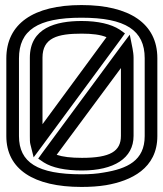

<svg xmlns="http://www.w3.org/2000/svg" viewBox="-20 -704 646 759"><path d="M602 -474C602 -611 492 -684 302 -684C112 -684 5 -610 5 -473V-166C5 -35 113 35 302 35C336 35 369 33 399 28C498 11 602 -38 602 -166V-474ZM552 -474V-166C552 -69 483 -37 390 -22C363 -17 334 -15 302 -15C128 -15 55 -62 55 -166V-473C55 -584 128 -634 302 -634C477 -634 552 -584 552 -474ZM303 -571C345 -571 377 -567 401 -557L148 -213V-476C148 -555 208 -571 303 -571ZM303 -621C201 -621 98 -594 98 -476V-167C98 -153 98 -141 100 -134L113 -82L145 -125L459 -551L474 -572L453 -587C419 -609 367 -621 303 -621ZM458 -167C458 -106 416 -80 304 -80C260 -80 228 -84 204 -92L458 -435V-167ZM508 -167V-476C508 -488 506 -501 504 -512L493 -567L459 -522L146 -98L131 -77L153 -62C186 -41 238 -30 304 -30C430 -30 508 -78 508 -167Z"/></svg>

Font: Gamestation DisplayOutline
Style: Regular
Weight: 400
Designer: Jonas Hecksher
Foundry: Jonas Hecksher, Playtypeª, e-types AS
Version: Version 1.003